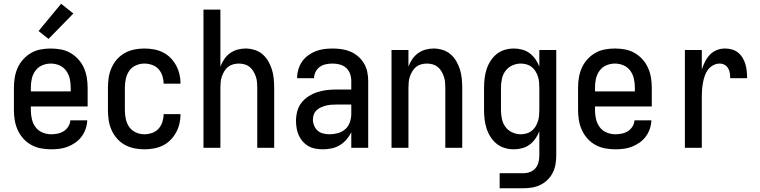

<svg xmlns="http://www.w3.org/2000/svg" viewBox="-20 -786 4040 1021"><path d="M252 8Q225 8 198 3Q171 -2 147 -15Q123 -28 104.5 -48.5Q86 -69 74.5 -94Q63 -119 58.5 -146Q54 -173 54 -200V-320Q54 -347 58.5 -374Q63 -401 74 -425.5Q85 -450 103.5 -470.5Q122 -491 145.5 -504.5Q169 -518 196 -523Q223 -528 250 -528Q277 -528 304 -523Q331 -518 354.5 -504.5Q378 -491 396.5 -470.5Q415 -450 426 -425.5Q437 -401 441.5 -374Q446 -347 446 -320V-220H144V-200Q144 -176 149.5 -152.5Q155 -129 169 -110Q183 -91 205.5 -81.5Q228 -72 252 -72Q269 -72 286.5 -75.5Q304 -79 319 -88.5Q334 -98 343.5 -113.5Q353 -129 354 -146H444Q443 -123 435.5 -101Q428 -79 414.5 -60.5Q401 -42 382 -28.5Q363 -15 342 -6.5Q321 2 298 5Q275 8 252 8ZM356 -300V-320Q356 -344 351 -367Q346 -390 332 -409.5Q318 -429 296 -438.5Q274 -448 250 -448Q226 -448 204 -438.5Q182 -429 168 -409.5Q154 -390 149 -367Q144 -344 144 -320V-300ZM238 -579 185 -621 305 -766 370 -714Z M747 8Q720 8 693.5 2.5Q667 -3 643.5 -16Q620 -29 602 -49.5Q584 -70 573 -95Q562 -120 558 -146.5Q554 -173 554 -200V-320Q554 -347 558 -373.5Q562 -400 573 -425Q584 -450 602 -470.5Q620 -491 643.5 -504Q667 -517 693.5 -522.5Q720 -528 747 -528Q773 -528 798 -523.5Q823 -519 845.5 -508Q868 -497 886 -479Q904 -461 916 -439Q928 -417 934 -392.5Q940 -368 940 -342V-341H850V-342Q850 -362 843.5 -382.5Q837 -403 823 -418.5Q809 -434 788.5 -441Q768 -448 747 -448Q724 -448 702 -438Q680 -428 667 -409Q654 -390 649 -366.5Q644 -343 644 -320V-200Q644 -177 649 -153.5Q654 -130 667 -111Q680 -92 702 -82Q724 -72 747 -72Q768 -72 788.5 -79Q809 -86 823 -101.5Q837 -117 843.5 -137.5Q850 -158 850 -178V-179H940V-178Q940 -152 934 -127.5Q928 -103 916 -81Q904 -59 886 -41Q868 -23 845.5 -12Q823 -1 798 3.5Q773 8 747 8Z M1062 0V-735H1152V-432Q1160 -453 1172.5 -471.5Q1185 -490 1203 -503Q1221 -516 1242.5 -522Q1264 -528 1286 -528Q1310 -528 1334 -520.5Q1358 -513 1376 -497.5Q1394 -482 1406.5 -460.5Q1419 -439 1426 -416Q1433 -393 1435.5 -368.5Q1438 -344 1438 -320V0H1348V-320Q1348 -335 1346.5 -350.5Q1345 -366 1340 -380Q1335 -394 1327 -407.5Q1319 -421 1307 -430.5Q1295 -440 1280 -444Q1265 -448 1250 -448Q1235 -448 1220 -444Q1205 -440 1193 -430.5Q1181 -421 1173 -407.5Q1165 -394 1160 -380Q1155 -366 1153.5 -350.5Q1152 -335 1152 -320V0Z M1697 8Q1678 8 1658 4.5Q1638 1 1621 -8.5Q1604 -18 1590.5 -33Q1577 -48 1569 -66Q1561 -84 1557.5 -103.5Q1554 -123 1554 -143Q1554 -168 1560.5 -193.5Q1567 -219 1583 -239.5Q1599 -260 1621 -274Q1643 -288 1667.5 -296Q1692 -304 1717.5 -307Q1743 -310 1769 -310H1848V-355Q1848 -375 1841.5 -393.5Q1835 -412 1820.5 -425Q1806 -438 1787 -443Q1768 -448 1749 -448Q1731 -448 1713.5 -444.5Q1696 -441 1681.5 -431Q1667 -421 1658.5 -404.5Q1650 -388 1650 -370H1560V-371Q1560 -394 1566.5 -416.5Q1573 -439 1586 -458Q1599 -477 1618 -491Q1637 -505 1658.5 -513.5Q1680 -522 1702.5 -525Q1725 -528 1749 -528Q1773 -528 1797 -524.5Q1821 -521 1843.5 -511.5Q1866 -502 1884.5 -486Q1903 -470 1915.5 -449Q1928 -428 1933 -404Q1938 -380 1938 -355V0H1848V-83Q1838 -62 1822.5 -44Q1807 -26 1787 -14Q1767 -2 1744 3Q1721 8 1697 8ZM1733 -72Q1755 -72 1777 -78Q1799 -84 1816 -99Q1833 -114 1840.5 -136Q1848 -158 1848 -180V-230H1769Q1755 -230 1741 -229Q1727 -228 1713.5 -224.5Q1700 -221 1687.5 -215.5Q1675 -210 1664.5 -200.5Q1654 -191 1649 -178Q1644 -165 1644 -151Q1644 -134 1650.5 -118Q1657 -102 1669.5 -91Q1682 -80 1699 -76Q1716 -72 1733 -72Z M2062 0V-520H2152V-432Q2160 -453 2172.5 -471.5Q2185 -490 2203 -503Q2221 -516 2242.5 -522Q2264 -528 2286 -528Q2310 -528 2334 -520.5Q2358 -513 2376 -497.5Q2394 -482 2406.5 -460.5Q2419 -439 2426 -416Q2433 -393 2435.5 -368.5Q2438 -344 2438 -320V0H2348V-320Q2348 -335 2346.5 -350.5Q2345 -366 2340 -380Q2335 -394 2327 -407.5Q2319 -421 2307 -430.5Q2295 -440 2280 -444Q2265 -448 2250 -448Q2235 -448 2220 -444Q2205 -440 2193 -430.5Q2181 -421 2173 -407.5Q2165 -394 2160 -380Q2155 -366 2153.5 -350.5Q2152 -335 2152 -320V0Z M2637 215V135H2764Q2782 135 2799 128.5Q2816 122 2827.5 108.5Q2839 95 2843.5 77Q2848 59 2848 41V-88Q2840 -67 2827 -48.5Q2814 -30 2796.5 -17Q2779 -4 2757 2Q2735 8 2713 8Q2688 8 2664 1Q2640 -6 2621 -21.5Q2602 -37 2588.5 -58Q2575 -79 2567.5 -102.5Q2560 -126 2557 -150.5Q2554 -175 2554 -200V-320Q2554 -345 2557 -369.5Q2560 -394 2567.5 -417.5Q2575 -441 2588.5 -462Q2602 -483 2621 -498.5Q2640 -514 2664 -521Q2688 -528 2713 -528Q2735 -528 2757 -522Q2779 -516 2796.5 -503Q2814 -490 2827 -471.5Q2840 -453 2848 -432V-520H2938V41Q2938 64 2934 87.5Q2930 111 2919.5 132Q2909 153 2892.5 169.5Q2876 186 2855 196.5Q2834 207 2810.5 211Q2787 215 2764 215ZM2749 -72Q2764 -72 2779 -76Q2794 -80 2806.5 -89.5Q2819 -99 2827 -112Q2835 -125 2840 -139.5Q2845 -154 2846.5 -169.5Q2848 -185 2848 -200V-320Q2848 -335 2846.5 -350.5Q2845 -366 2840 -380.5Q2835 -395 2827 -408Q2819 -421 2806.5 -430.5Q2794 -440 2779 -444Q2764 -448 2749 -448Q2726 -448 2704 -438Q2682 -428 2668 -409Q2654 -390 2649 -366.5Q2644 -343 2644 -320V-200Q2644 -177 2649 -153.5Q2654 -130 2668 -111Q2682 -92 2704 -82Q2726 -72 2749 -72Z M3252 8Q3225 8 3198 3Q3171 -2 3147 -15Q3123 -28 3104.5 -48.5Q3086 -69 3074.5 -94Q3063 -119 3058.5 -146Q3054 -173 3054 -200V-320Q3054 -347 3058.5 -374Q3063 -401 3074 -425.5Q3085 -450 3103.5 -470.5Q3122 -491 3145.5 -504.5Q3169 -518 3196 -523Q3223 -528 3250 -528Q3277 -528 3304 -523Q3331 -518 3354.5 -504.5Q3378 -491 3396.5 -470.5Q3415 -450 3426 -425.5Q3437 -401 3441.5 -374Q3446 -347 3446 -320V-220H3144V-200Q3144 -176 3149.5 -152.5Q3155 -129 3169 -110Q3183 -91 3205.5 -81.5Q3228 -72 3252 -72Q3269 -72 3286.5 -75.5Q3304 -79 3319 -88.5Q3334 -98 3343.5 -113.5Q3353 -129 3354 -146H3444Q3443 -123 3435.5 -101Q3428 -79 3414.5 -60.5Q3401 -42 3382 -28.5Q3363 -15 3342 -6.5Q3321 2 3298 5Q3275 8 3252 8ZM3356 -300V-320Q3356 -344 3351 -367Q3346 -390 3332 -409.5Q3318 -429 3296 -438.5Q3274 -448 3250 -448Q3226 -448 3204 -438.5Q3182 -429 3168 -409.5Q3154 -390 3149 -367Q3144 -344 3144 -320V-300Z M3622 0V-520H3712V-416Q3719 -438 3729 -458Q3739 -478 3754.5 -494.5Q3770 -511 3791 -519.5Q3812 -528 3835 -528Q3854 -528 3872 -523Q3890 -518 3904.5 -506.5Q3919 -495 3929 -478.5Q3939 -462 3944 -444Q3949 -426 3951 -407.5Q3953 -389 3953 -370H3863Q3863 -384 3861 -397.5Q3859 -411 3852 -423Q3845 -435 3833 -441.5Q3821 -448 3807 -448Q3789 -448 3772.5 -439Q3756 -430 3745 -415.5Q3734 -401 3728 -383.5Q3722 -366 3718.5 -348Q3715 -330 3713.5 -312Q3712 -294 3712 -276V0Z"/></svg>

Font: Iosevka SS10 Medium
Style: Regular
Weight: 500
Monospace: yes
Designer: Belleve Invis
Foundry: Belleve Invis
Version: Version 28.0.6; ttfautohint (v1.8.4)